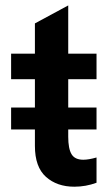

<svg xmlns="http://www.w3.org/2000/svg" viewBox="-20 -696 424 726"><path d="M112 -144.5V-206.5H22V-289.5H112V-396.5H22V-493H112V-607.5L238 -675.5V-493H345V-396.5H238V-289.5H345V-206.5H238V-179Q238 -134 250.5 -113Q263 -92 295 -92Q315 -92 345 -100.5V-5Q304.5 10 261 10Q195.5 10 153.8 -27.2Q112 -64.5 112 -144.5Z"/></svg>

Font: HK Grotesk
Style: Bold
Weight: 700
Designer: Alfredo Marco Pradil
Foundry: Hanken Design Co.
Version: Version 3.001